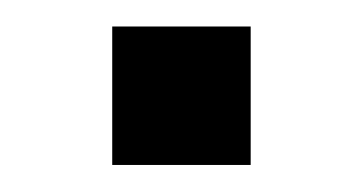

<svg xmlns="http://www.w3.org/2000/svg" viewBox="-20 -122 268 142"><path d="M63 0V-102.4H165.4V0Z"/></svg>

Font: Mulish ExtraLight
Style: Regular
Weight: 200
Designer: Vernon Adams
Foundry: Vernon Adams
Version: Version 3.603